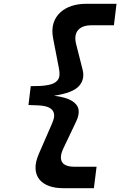

<svg xmlns="http://www.w3.org/2000/svg" viewBox="-20 -855 640 1002"><path d="M308 127Q268.5 127 237 116Q205.5 105 186.5 82.5Q167.5 60 165.5 26Q163.5 -8 183.5 -54L252.5 -212.5Q266.5 -245 261.5 -263.5Q256.5 -282 239.5 -291.5Q230.5 -297 217 -300.2Q203.5 -303.5 182.2 -305Q161 -306.5 128.5 -307L140.5 -405.5Q165 -405.5 184.5 -406.2Q204 -407 220.5 -409.5Q237 -412 251 -416.5Q275 -425 285 -443Q295 -461 287.5 -498.5L257.5 -653.5Q248.5 -699.5 259.2 -733.8Q270 -768 295 -790.5Q320 -813 354 -824Q388 -835 426 -835H588L574.5 -723H456.5Q409 -723 387.2 -697.5Q365.5 -672 377.5 -624L411 -492Q424 -441 391.8 -405.5Q359.5 -370 262 -355.5Q325 -347.5 355.5 -328.5Q386 -309.5 390 -282.5Q394 -255.5 378 -222L312 -83.5Q296 -50.5 298 -28.2Q300 -6 318 4.5Q336 15 365.5 15H484L470 127Z"/></svg>

Font: Spline Sans Mono SemiBold
Style: Italic
Weight: 600
Italic angle: -4°
Monospace: yes
Version: Version 1.004